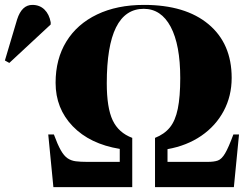

<svg xmlns="http://www.w3.org/2000/svg" viewBox="-174 -764 1019 784"><path d="M44 0 23 -215H46Q61 -174 74 -151Q87 -128 101.5 -118Q116 -108 135 -105.5Q154 -103 183 -103H315V-156Q193 -176 123 -248.5Q53 -321 53 -426Q53 -523 97 -594.5Q141 -666 222.5 -705Q304 -744 414 -744Q583 -744 677.5 -665Q772 -586 772 -446Q772 -372 739.5 -311Q707 -250 648 -209.5Q589 -169 510 -155V-103H674Q700 -103 715.5 -108.5Q731 -114 745 -137.5Q759 -161 779 -215H802L781 0H459V-201Q497 -216 519.5 -243.5Q542 -271 552 -320Q562 -369 562 -445Q562 -581 523 -654.5Q484 -728 413 -728Q262 -728 262 -424Q262 -324 286 -273Q310 -222 366 -201V0ZM-136 -507 -154 -517 -104 -685Q-85 -744 -42 -744Q-12 -744 7.5 -725Q27 -706 33 -673V-664Z"/></svg>

Font: Literata 72pt ExtraBold
Style: Regular
Weight: 800
Designer: Latin by Veronika Burian and Jose Scaglione. Greek by Irene Vlachou. Cyrillic by Vera Evstafieva.
Foundry: TypeTogether
Version: Version 3.002